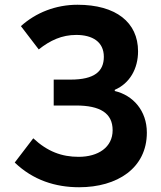

<svg xmlns="http://www.w3.org/2000/svg" viewBox="-20 -774 677 808"><path d="M313 14C473 14 598 -66 598 -216C598 -308 540 -373 463 -391V-396C526 -423 561 -485 561 -558C561 -680 468 -754 306 -754C215 -754 131 -721 68 -664L143 -566C191 -604 240 -627 301 -627C369 -627 417 -598 417 -535C417 -474 378 -439 277 -439H206V-330H300C401 -330 454 -298 454 -226C454 -154 393 -114 311 -114C240 -114 180 -136 120 -192L42 -90C119 -16 213 14 313 14Z"/></svg>

Font: Source Han Sans KR
Style: Bold
Weight: 700
Designer: Ryoko NISHIZUKA 西塚涼子 (kana, bopomofo & ideographs); Paul D. Hunt (Latin, Greek & Cyrillic); Sandoll Communications 산돌커뮤니
Foundry: Adobe
Version: Version 2.004;hotconv 1.0.118;makeotfexe 2.5.65603